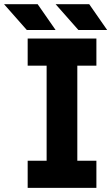

<svg xmlns="http://www.w3.org/2000/svg" viewBox="-86 -909 539 929"><path d="M47.9 -722.7H380.4V-591.3H288.1V-131.3H380.4V0H47.9V-131.3H139.6V-591.3H47.9ZM43.9 -763.7 -66.4 -888.7H96.2L183.1 -763.7ZM293.5 -763.7 183.1 -888.7H345.7L432.6 -763.7Z"/></svg>

Font: Giphurs
Style: Bold
Weight: 700
Version: Version 0.920; ttfautohint (v1.8.4.7-5d5b)